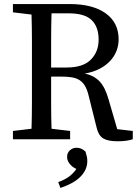

<svg xmlns="http://www.w3.org/2000/svg" viewBox="-20 -689 691 950"><path d="M138 -310V-359Q138 -424 138 -488Q138 -552 136 -617L44 -628V-669H324Q439 -669 503 -623Q567 -577 567 -494Q567 -465 556.5 -437.5Q546 -410 525 -387.5Q504 -365 472.5 -348.5Q441 -332 399 -325Q444 -316 472 -287Q500 -258 517 -198L560 -50L637 -41V0Q622 5 603.5 7.5Q585 10 562 10Q514 10 491 -4Q468 -18 459 -54L419 -214Q412 -244 401 -263Q390 -282 373.5 -292.5Q357 -303 334.5 -306.5Q312 -310 282 -310H233Q233 -238 233 -175Q233 -112 235 -52L327 -41V0H44V-41L136 -52Q138 -115 138 -179.5Q138 -244 138 -310ZM321 -623H235Q233 -557 233 -492Q233 -427 233 -355H310Q391 -355 429.5 -394Q468 -433 468 -493Q468 -556 433.5 -589.5Q399 -623 321 -623ZM412 107Q412 133 401 154Q390 175 371.5 191.5Q353 208 329 220Q305 232 279 241L268 212Q299 201 320 186Q341 171 358 147Q338 138 325 122Q312 106 312 87Q312 67 326 54.5Q340 42 359 42Q383 42 403 61Q408 77 410 87Q412 97 412 107Z"/></svg>

Font: Source Serif Pro
Style: Regular
Weight: 400
Designer: Frank Grießhammer
Foundry: Adobe Systems Incorporated
Version: Version 2.000;PS 1.000;hotconv 16.6.51;makeotf.lib2.5.65220